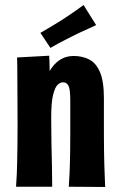

<svg xmlns="http://www.w3.org/2000/svg" viewBox="-20 -745 479 765"><path d="M399 0 254 -1Q256 -30 257 -51Q258 -72 258.5 -92Q259 -112 259.5 -139Q260 -166 260 -208Q260 -228 260 -247Q260 -266 260 -289.5Q260 -313 260 -344Q260 -367 258 -383.5Q256 -400 249.5 -408.5Q243 -417 231 -417Q220 -417 209.5 -407Q199 -397 191.5 -367Q184 -337 184 -277L141 -267Q141 -312 146 -351.5Q151 -391 161 -422.5Q171 -454 187 -476Q203 -498 224.5 -510Q246 -522 274 -522Q307 -522 334.5 -508.5Q362 -495 378 -458.5Q394 -422 394 -354Q394 -322 394 -297.5Q394 -273 394 -252.5Q394 -232 394 -212Q394 -172 394.5 -144Q395 -116 395.5 -95Q396 -74 397 -52Q398 -30 399 0ZM44 -1Q46 -29 47 -53.5Q48 -78 48.5 -104.5Q49 -131 49.5 -165Q50 -199 50 -247Q50 -312 49.5 -363Q49 -414 49 -452.5Q49 -491 48 -516L176 -523Q177 -511 177.5 -478Q178 -445 179.5 -394Q181 -343 184 -277Q184 -220 185 -172.5Q186 -125 187 -83.5Q188 -42 188 -1ZM181 -554 141 -614Q155 -622 169 -630.5Q183 -639 197.5 -647.5Q212 -656 226 -665Q241 -675 255.5 -684.5Q270 -694 284.5 -704.5Q299 -715 313 -725L363 -645Q346 -637 329.5 -629.5Q313 -622 297.5 -615Q282 -608 267 -600Q253 -593 238.5 -585.5Q224 -578 210 -570.5Q196 -563 181 -554Z"/></svg>

Font: Truculenta Black
Style: Regular
Weight: 900
Version: Version 1.002